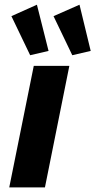

<svg xmlns="http://www.w3.org/2000/svg" viewBox="-20 -810 412 830"><path d="M126 -525.4H279.8L174.3 0H20ZM29.3 -740.2 139.6 -789.6 189.9 -589.8 110.4 -571.3ZM211.4 -740.2 323.7 -789.6 372.1 -589.8 292.5 -571.3Z"/></svg>

Font: Reddit Sans Chocolate ExBold
Style: Italic
Weight: 800
Italic angle: -11.25°
Designer: Stephen Hutchings
Version: Version 1.013